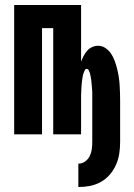

<svg xmlns="http://www.w3.org/2000/svg" viewBox="-20 -540 540 772"><path d="M295 212V118Q310 118 322 109.5Q334 101 340.5 88Q347 75 349 60.5Q351 46 351 32V-133Q351 -139 351 -144.5Q351 -150 351 -156Q351 -162 351 -167.5Q351 -173 350.5 -178.5Q350 -184 349.5 -190Q349 -196 348.5 -201.5Q348 -207 347.5 -212.5Q347 -218 346 -223.5Q345 -229 344 -235Q343 -241 341.5 -246Q340 -251 337 -257Q334 -263 329 -263Q323 -263 320.5 -257Q318 -251 316 -246Q314 -241 313 -235Q312 -229 311 -223.5Q310 -218 309.5 -212.5Q309 -207 308.5 -201.5Q308 -196 307.5 -190Q307 -184 307 -178.5Q307 -173 306.5 -167.5Q306 -162 306 -156Q306 -150 306 -144.5Q306 -139 306 -133V0H194V-427H149V0H37V-520H306V-292Q310 -303 316 -314.5Q322 -326 330 -335.5Q338 -345 350 -350.5Q362 -356 374 -356Q391 -356 404.5 -346.5Q418 -337 427 -323.5Q436 -310 441.5 -294.5Q447 -279 451 -263Q455 -247 457.5 -231Q460 -215 461 -198.5Q462 -182 462.5 -166Q463 -150 463 -133V32Q463 55 459.5 78Q456 101 446.5 122.5Q437 144 421.5 162Q406 180 385.5 191.5Q365 203 342 207.5Q319 212 295 212Z"/></svg>

Font: Iosevka SS04 Heavy
Style: Regular
Weight: 900
Monospace: yes
Designer: Belleve Invis
Foundry: Belleve Invis
Version: Version 19.0.0; ttfautohint (v1.8.4)